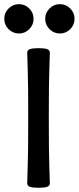

<svg xmlns="http://www.w3.org/2000/svg" viewBox="-48 -883 373 911"><path d="M134.8 7.8Q102.5 7.8 91.8 2.4Q81.1 -2.9 81.1 -12.7Q81.1 -33.2 83.5 -94.7Q85.9 -156.2 85.9 -323.2Q85.9 -490.2 83.5 -551.8Q81.1 -613.3 81.1 -633.8Q81.1 -643.6 91.8 -648.9Q102.5 -654.3 134.8 -654.3Q167.5 -654.3 178 -648.9Q188.5 -643.6 188.5 -633.8Q188.5 -613.3 186 -551.8Q183.6 -490.2 183.6 -323.2Q183.6 -156.2 186 -94.7Q188.5 -33.2 188.5 -12.7Q188.5 -2.9 178 2.4Q167.5 7.8 134.8 7.8ZM236.3 -724.1Q207.5 -724.1 187 -744.6Q166.5 -765.1 166.5 -793.9Q166.5 -822.3 187 -842.8Q207.5 -863.3 236.3 -863.3Q264.6 -863.3 285.2 -842.8Q305.7 -822.3 305.7 -793.9Q305.7 -765.1 285.2 -744.6Q264.6 -724.1 236.3 -724.1ZM42 -724.1Q13.2 -724.1 -7.3 -744.6Q-27.8 -765.1 -27.8 -793.9Q-27.8 -822.3 -7.3 -842.8Q13.2 -863.3 42 -863.3Q70.3 -863.3 90.8 -842.8Q111.3 -822.3 111.3 -793.9Q111.3 -765.1 90.8 -744.6Q70.3 -724.1 42 -724.1Z"/></svg>

Font: Bainsley
Style: Regular
Weight: 400
Designer: Paul James MIller
Foundry: High-Logic / Made with FontCreator
Version: Version 1.411;March 28, 2021;FontCreator 13.0.0.2683 64-bit